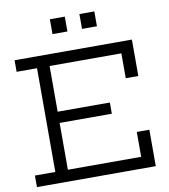

<svg xmlns="http://www.w3.org/2000/svg" viewBox="-100 -1036 988 1121"><g transform="rotate(-10 394.0 -476.0)"><path d="M532.5 -412.5V-346H190.5V-412.5ZM657.5 -216H732V0H27.5V-68.5H148.5V-683.5H27.5V-752H723V-536H648.5V-683.5H223V-68.5H657.5ZM272 -952H360.5V-864H272ZM447 -952H535.5V-864H447Z"/></g></svg>

Font: Hepta Slab
Style: Regular
Weight: 400
Designer: Michael LaGattuta
Foundry: Michael LaGattuta
Version: Version 1.100